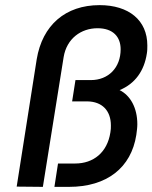

<svg xmlns="http://www.w3.org/2000/svg" viewBox="-20 -728 594 748"><path d="M45 -1 147 0 228 -506C240 -578 296 -618 360 -618C421 -618 450 -584 450 -536C450 -464 402 -416 334 -416H274L261 -333H321C377 -332 412 -298 412 -239C412 -231 412 -222 410 -212C398 -134 344 -91 273 -91H206L192 0H249C397 0 491 -75 511 -202C513 -217 515 -231 515 -244C515 -308 488 -356 446 -377C507 -402 542 -453 552 -519C554 -530 554 -541 554 -551C554 -649 482 -708 368 -708C235 -708 145 -630 123 -497Z"/></svg>

Font: Arthouse Owned Medium
Style: Italic
Weight: 500
Italic angle: -10°
Designer: Jeremy Tribby
Foundry: Tribby Type
Version: Version 1.000;PS 001.000;hotconv 1.0.88;makeotf.lib2.5.64775